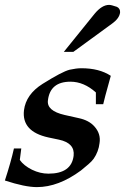

<svg xmlns="http://www.w3.org/2000/svg" viewBox="-23 -748 511 785"><path d="M430 -438Q401 -334 399 -322H369V-370Q320 -414 265 -414Q182 -414 173 -338Q167 -295 241 -278L299 -265Q341 -256 363 -231Q390 -201 384 -163Q380 -128 360 -99Q352 -88 338.5 -76.5Q325 -65 308 -51Q216 17 128 17Q79 17 -3 -10Q22 -87 34 -141H64L58 -94Q74 -71 108 -54Q141 -38 175 -38Q269 -38 278 -111Q284 -163 218 -177L175 -186Q65 -210 75 -297Q83 -362 151 -405Q191 -430 218.5 -444.5Q246 -459 262 -463Q289 -469 310 -469Q383 -469 430 -438ZM455 -720Q469 -713 468 -697Q465 -673 436 -652L277 -536H238L364 -692Q394 -728 423 -728Q428 -728 435.5 -726Q443 -724 455 -720Z"/></svg>

Font: DG Didot
Style: Bold Italic
Weight: 700
Designer: David Gatwood, Takis Katsoulidis, and George D. Matthiopoulos
Foundry: David Gatwood
Version: Version 1.0